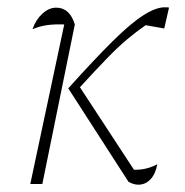

<svg xmlns="http://www.w3.org/2000/svg" viewBox="-20 -504 507 526"><path d="M167 -262Q239 -342 288.5 -391Q338 -440 372.5 -462Q407 -484 431 -484Q434 -484 437 -484Q440 -484 443 -483L430 -426L379 -435Q353 -417 328 -396Q303 -375 272.5 -343.5Q242 -312 199 -265L347 -39Q381 -38 411 -54Q406 -27 392 -12.5Q378 2 359 2Q346 2 332 -6ZM63 0 156 -437Q128 -438 108 -435Q88 -432 69 -424Q78 -450 96 -466.5Q114 -483 134 -483Q171 -483 185 -437L96 0Z"/></svg>

Font: Piazzolla Thin
Style: Italic
Weight: 100
Italic angle: -11.3°
Designer: Juan Pablo del Peral
Foundry: Huerta Tipografica
Version: Version 1.330